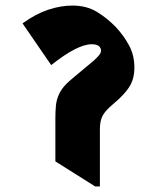

<svg xmlns="http://www.w3.org/2000/svg" viewBox="-20 -660 570 690"><path d="M322 10 179 -80V-237Q179 -259 181 -281Q183 -303 194 -325.5Q205 -348 233 -372L318 -443Q332 -456 337.5 -463.5Q343 -471 343 -478Q343 -488 335 -494.5Q327 -501 310 -501Q258 -501 164 -426L61 -576Q108 -610 153 -625Q198 -640 240 -640Q291 -640 328 -617.5Q365 -595 396 -563Q425 -532 444 -496.5Q463 -461 463 -417Q463 -383 450.5 -358Q438 -333 407 -304L373 -274Q353 -255 346 -238Q339 -221 339 -195V10Z"/></svg>

Font: Noto Serif Devanagari Black
Style: Regular
Weight: 900
Designer: Universal Thirst, Indian Type Foundry and the Monotype Design Team
Foundry: Monotype Imaging Inc.
Version: Version 2.004; ttfautohint (v1.8.4.7-5d5b)